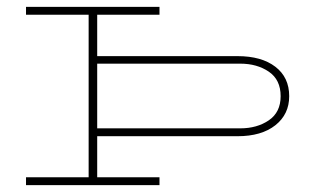

<svg xmlns="http://www.w3.org/2000/svg" viewBox="-20 -540 925 561"><path d="M446 1H56V-22H239V-497H56V-520H446V-497H264V-376H674Q744 -376 784.5 -345Q825 -314 825 -259Q825 -206 784.5 -174Q744 -142 674 -142H264V-22H446ZM682 -354H264V-165H682Q731 -165 765.5 -188.5Q800 -212 800 -259Q800 -307 765.5 -330.5Q731 -354 682 -354Z"/></svg>

Font: BhuTuka Expanded One
Style: Regular
Weight: 400
Designer: Erin McLaughlin
Version: Version 1.000; ttfautohint (v1.8.3)